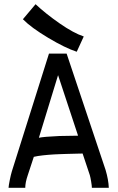

<svg xmlns="http://www.w3.org/2000/svg" viewBox="-20 -889 558 909"><path d="M376.5 -716.3 343.3 -644Q289.1 -661.6 208.5 -709.7Q127.9 -757.8 88.4 -797.9L148.4 -869.1Q196.3 -824.2 262.2 -778.3Q328.1 -732.4 376.5 -716.3ZM349.6 -246.6 254.9 -533.2 164.1 -236.8Q185.5 -241.7 261.2 -245.1ZM211.9 -635.3H295.4L480 -84Q493.7 -37.6 495.1 0H415Q415 -8.3 411.6 -29.1Q408.2 -49.8 405.3 -59.6L371.1 -162.1Q366.2 -162.1 347.2 -161.6Q328.1 -161.1 320.1 -160.9Q312 -160.6 293.2 -160.2Q274.4 -159.7 263.9 -159.2Q253.4 -158.7 236.6 -158Q219.7 -157.2 208.3 -156Q196.8 -154.8 183.6 -153.6Q170.4 -152.3 159.7 -150.4Q148.9 -148.4 140.1 -146.5L111.3 -59.1Q99.6 -24.9 99.6 0H20.5Q21 -10.3 26.1 -35.9Q31.2 -61.5 36.1 -77.6Z"/></svg>

Font: FantasqueSansM Nerd Font
Style: Regular
Weight: 400
Monospace: yes
Designer: Jany Belluz
Version: Version 1.8.0 ; ttfautohint (v1.8.2);Nerd Fonts 3.4.0